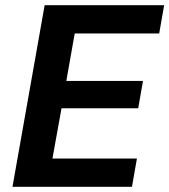

<svg xmlns="http://www.w3.org/2000/svg" viewBox="-20 -720 653 740"><path d="M28.1 0 152.1 -700H612.6L593.6 -591.1H268L235.6 -408.1H531.1L512.7 -302.6H217.1L182.1 -108.9H507.7L488.6 0Z"/></svg>

Font: DM Sans 9pt
Style: Italic
Weight: 400
Italic angle: -10°
Designer: Colophon Foundry, Jonny Pinhorn
Foundry: Colophon Foundry
Version: Version 4.004